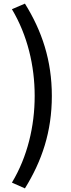

<svg xmlns="http://www.w3.org/2000/svg" viewBox="-20 -844 395 1063"><path d="M118 199C212 47 267 -114 267 -313C267 -510 212 -673 118 -824L46 -793C132 -649 172 -480 172 -313C172 -145 132 24 46 167Z"/></svg>

Font: Genne Gothic Medium
Style: Regular
Weight: 500
Designer: Ryoko NISHIZUKA (kana & ideographs); Paul D. Hunt (Latin, Greek & Cyrillic); Wenlong ZHANG (bopomofo); Sandoll Communica
Foundry: Adobe Systems Incorporated
Version: Version 1.004;PS 1.004;hotconv 16.6.51;makeotf.lib2.5.65220